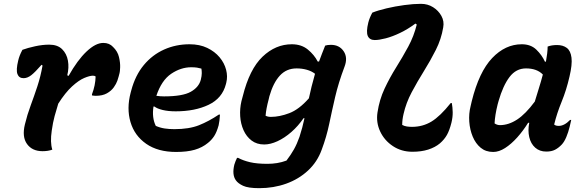

<svg xmlns="http://www.w3.org/2000/svg" viewBox="-20 -781 3040 1002"><path d="M97 -521Q124 -531 163 -539.5Q202 -548 237 -548Q280 -548 304 -524.5Q328 -501 334.5 -464.5Q341 -428 331 -388L338 -385Q384 -467 431.5 -512Q479 -557 519 -557Q551 -557 570 -536Q594 -513 601 -483Q608 -453 607 -429.5Q606 -406 604 -400L599 -381Q598 -376 592.5 -360Q587 -344 574 -325.5Q561 -307 538 -294Q515 -281 480 -281Q475 -281 470.5 -281.5Q466 -282 460 -283V-289Q478 -336 479 -382Q474 -386 465 -386Q448 -386 419.5 -374Q391 -362 356 -330Q321 -298 284 -240Q274 -208 265 -175Q256 -142 250 -99Q241 -38 253 0Q231 8 202 8Q148 8 121 -29.5Q94 -67 110 -132Q122 -182 140 -230.5Q158 -279 175 -330.5Q192 -382 202 -439L197 -443Q163 -404 143 -388.5Q123 -373 103 -373Q79 -373 71 -394.5Q63 -416 75 -465Q78 -478 83 -491Q88 -504 97 -521Z M969 -550Q1022 -550 1061.5 -531Q1101 -512 1126 -482Q1151 -452 1160 -417Q1169 -382 1161 -350L1159 -342Q1140 -268 1068.5 -234Q997 -200 897 -200Q858 -200 829 -207Q800 -214 786 -225H781Q772 -167 793 -124Q816 -114 839.5 -110.5Q863 -107 890 -107Q967 -107 1018.5 -127.5Q1070 -148 1122 -183H1128Q1126 -149 1121 -127Q1111 -91 1097.5 -70.5Q1084 -50 1065 -35Q1036 -11 996.5 0.5Q957 12 899 12Q804 12 743 -30.5Q682 -73 661 -144Q640 -215 662 -298L665 -309Q686 -388 730.5 -441.5Q775 -495 836.5 -522.5Q898 -550 969 -550ZM978 -430Q924 -430 873.5 -396Q823 -362 796 -281Q815 -278 836 -278Q933 -278 975.5 -302Q1018 -326 1028 -365Q1033 -385 1033 -399Q1033 -413 1031 -423Q1021 -426 1008.5 -428Q996 -430 978 -430Z M1503 -550Q1553 -550 1586.5 -522.5Q1620 -495 1638 -460H1645Q1652 -479 1660 -500Q1668 -521 1677 -543Q1683 -545 1690.5 -546Q1698 -547 1707 -547Q1751 -547 1773.5 -513.5Q1796 -480 1778 -433Q1746 -348 1729 -274.5Q1712 -201 1698 -134Q1684 -67 1659 0Q1636 64 1587.5 109Q1539 154 1473.5 177.5Q1408 201 1333 201Q1275 201 1248.5 188.5Q1222 176 1211 160Q1190 131 1203 78Q1206 68 1209.5 59.5Q1213 51 1217 43H1223Q1249 57 1285 65.5Q1321 74 1376 74Q1401 74 1426 70Q1451 66 1475 57Q1498 27 1514 -1.5Q1530 -30 1543 -67Q1551 -92 1557.5 -116Q1564 -140 1569 -164H1564Q1536 -123 1500.5 -92Q1465 -61 1428 -44Q1391 -27 1359 -27Q1320 -27 1293 -47.5Q1266 -68 1251 -101.5Q1236 -135 1233.5 -174.5Q1231 -214 1240 -253L1247 -279Q1282 -420 1350 -485Q1418 -550 1503 -550ZM1366 -177Q1378 -171 1393 -171Q1439 -171 1490 -190.5Q1541 -210 1592 -268Q1598 -297 1606 -329Q1614 -361 1624 -396Q1606 -410 1581 -417Q1556 -424 1528 -424Q1475 -424 1440.5 -386.5Q1406 -349 1386 -279L1382 -262Q1369 -214 1366 -177Z M1923 -715Q1953 -727 1997.5 -737.5Q2042 -748 2090 -754.5Q2138 -761 2177 -761Q2212 -761 2240 -743.5Q2268 -726 2283.5 -698Q2299 -670 2293 -638Q2283 -577 2254.5 -520.5Q2226 -464 2192 -409.5Q2158 -355 2128.5 -299.5Q2099 -244 2086 -186Q2079 -157 2079 -129Q2090 -123 2103 -121Q2116 -119 2130 -119Q2186 -119 2231.5 -146.5Q2277 -174 2332 -243H2338Q2342 -221 2342.5 -195.5Q2343 -170 2336 -141Q2326 -101 2312.5 -77Q2299 -53 2276 -33Q2251 -12 2215 -0.5Q2179 11 2132 11Q2075 11 2030.5 -18.5Q1986 -48 1964 -95Q1942 -142 1950 -194Q1960 -261 1987 -318.5Q2014 -376 2047.5 -429.5Q2081 -483 2110.5 -537.5Q2140 -592 2155 -653L2148 -658Q2109 -629 2068.5 -609.5Q2028 -590 1993 -581Q1958 -572 1936 -572Q1909 -572 1899.5 -593Q1890 -614 1902 -663Q1908 -687 1923 -715Z M2703 -550Q2750 -550 2779 -522Q2808 -494 2824 -459H2829Q2833 -480 2835.5 -501Q2838 -522 2838 -538Q2859 -546 2887 -546Q2918 -546 2938 -531Q2958 -516 2962.5 -480Q2967 -444 2952 -381Q2936 -311 2911 -250Q2886 -189 2872 -131Q2877 -127 2883 -125.5Q2889 -124 2896 -124Q2925 -124 2955 -155H2961Q2960 -148 2957.5 -139.5Q2955 -131 2953 -120Q2946 -91 2935.5 -66Q2925 -41 2912 -27Q2895 -9 2876.5 0.5Q2858 10 2831 10Q2796 10 2773 -10.5Q2750 -31 2742 -65.5Q2734 -100 2742 -140H2736Q2710 -98 2679 -63.5Q2648 -29 2616 -8.5Q2584 12 2554 12Q2515 12 2488.5 -10Q2462 -32 2447 -68Q2432 -104 2429 -146Q2426 -188 2436 -227L2442 -253Q2480 -406 2548.5 -478Q2617 -550 2703 -550ZM2561 -137Q2567 -133 2574 -130.5Q2581 -128 2589 -128Q2634 -128 2678.5 -157Q2723 -186 2771 -251Q2781 -285 2792 -319.5Q2803 -354 2813 -392Q2782 -424 2725 -424Q2673 -424 2639 -379Q2605 -334 2582 -254L2577 -236Q2570 -208 2566 -183Q2562 -158 2561 -137Z"/></svg>

Font: Recursive Mn Csl St
Style: Bold Italic
Weight: 700
Italic angle: -15°
Monospace: yes
Version: Version 1.079;hotconv 1.0.112;makeotfexe 2.5.65598; ttfautoh